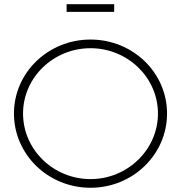

<svg xmlns="http://www.w3.org/2000/svg" viewBox="-20 -887 856 908"><path d="M295 -867V-831H520V-867ZM408 -700C208 -700 46 -544 46 -350C46 -156 208 1 408 1C608 1 770 -156 770 -350C770 -544 608 -700 408 -700ZM408 -659C583 -659 727 -521 727 -350C727 -179 583 -40 408 -40C233 -40 89 -179 89 -350C89 -521 233 -659 408 -659Z"/></svg>

Font: Montserrat ExtraLight
Style: Regular
Weight: 250
Designer: Julieta Ulanovsky
Foundry: Julieta Ulanovsky
Version: Version 4.000